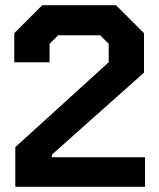

<svg xmlns="http://www.w3.org/2000/svg" viewBox="-20 -720 614 740"><path d="M39 -153 399 -480V-551L366 -584H204L171 -551V-480H35V-592L143 -700H427L535 -592V-440L180 -124V-114H539V0H39Z"/></svg>

Font: Chakra Petch
Style: Bold
Weight: 700
Designer: Katatrad Aksorn Co.,Ltd.
Foundry: Cadson Demak Co.,Ltd.
Version: Version 1.000; ttfautohint (v1.6)